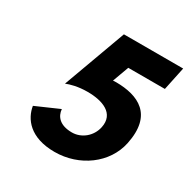

<svg xmlns="http://www.w3.org/2000/svg" viewBox="-161 -843 986 1004"><g transform="rotate(30 331.5 -341.0)"><path d="M79.6 -136.2C91 -64.8 147.9 16 297.5 16C448 16 577.8 -80 606.1 -214.3C647 -409 528.5 -460 396.1 -460.8C389.3 -460.8 382.3 -460 376.4 -460L412.2 -557.8H633.2L662.7 -698H304.9L166.9 -320.6C190.1 -330 232.7 -342.7 291.4 -342.7C382.3 -342.7 466.8 -312.1 447.3 -219.5C434.8 -160 383.4 -117.5 325.6 -117.5C252.5 -117.5 222.8 -154 219.1 -197.3Z"/></g></svg>

Font: Hussar
Style: BdOblTwo
Weight: 700
Foundry: Cannot Into Space Fonts
Version: Version 2.00